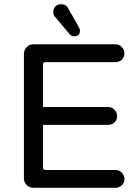

<svg xmlns="http://www.w3.org/2000/svg" viewBox="-20 -923 663 915"><path d="M334 -750Q320 -750 312 -760L244 -841Q234 -850 234 -866Q234 -883 244.5 -893Q255 -903 271 -903Q295 -903 305 -883L354 -797Q357 -792 359 -787Q361 -782 361 -777Q361 -750 334 -750ZM139 -28Q120 -28 107 -41.5Q94 -55 94 -73V-666Q94 -684 107 -698Q120 -712 139 -712H530Q548 -712 560.5 -699Q573 -686 573 -669Q573 -650 560.5 -638.5Q548 -627 530 -627H196Q185 -627 185 -615V-413H495Q513 -413 525.5 -400Q538 -387 538 -370Q538 -351 525.5 -339.5Q513 -328 495 -328H185V-125Q185 -113 196 -113H530Q548 -113 560.5 -100Q573 -87 573 -70Q573 -52 560.5 -40Q548 -28 530 -28Z"/></svg>

Font: Huninn
Style: Regular
Weight: 400
Designer: justfont
Foundry: justfont
Version: Version 1.003